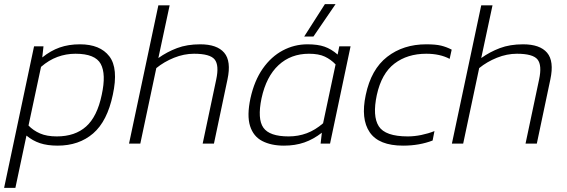

<svg xmlns="http://www.w3.org/2000/svg" viewBox="-47 -700 2764 936"><path d="M-27 216 119 -474H165L159 -420Q200 -453 244 -468.5Q288 -484 343 -484Q441 -484 486 -425.5Q531 -367 503 -238Q476 -109 407 -49.5Q338 10 234 10Q184 10 148 -2Q112 -14 82 -39L28 216ZM230 -35Q319 -35 373 -83.5Q427 -132 449 -238Q471 -339 444 -388.5Q417 -438 321 -438Q275 -438 233 -422.5Q191 -407 153 -374L92 -88Q115 -64 148 -49.5Q181 -35 230 -35Z M582 0 725 -674H780L725 -417Q767 -447 816 -465.5Q865 -484 929 -484Q1011 -484 1046 -443Q1081 -402 1062 -313L996 0H941L1007 -312Q1022 -382 999.5 -410Q977 -438 899 -438Q850 -438 801.5 -418.5Q753 -399 715 -368L637 0Z M1436 -522 1537 -680H1589L1481 -522ZM1337 10Q1275 10 1231.5 -12.5Q1188 -35 1172 -86Q1156 -137 1174 -221Q1193 -307 1234 -365.5Q1275 -424 1331.5 -454Q1388 -484 1452 -484Q1502 -484 1535 -472.5Q1568 -461 1599 -434L1607 -474H1662L1562 0H1516L1522 -53Q1481 -21 1436.5 -5.5Q1392 10 1337 10ZM1360 -35Q1407 -35 1448.5 -50.5Q1490 -66 1528 -99L1589 -386Q1566 -410 1536.5 -424Q1507 -438 1459 -438Q1371 -438 1311 -382.5Q1251 -327 1228 -221Q1207 -120 1237 -77.5Q1267 -35 1360 -35Z M1918 10Q1800 10 1755.5 -55Q1711 -120 1736 -237Q1762 -362 1840.5 -423Q1919 -484 2031 -484Q2077 -484 2103.5 -477.5Q2130 -471 2155 -458L2145 -413Q2098 -438 2031 -438Q1939 -438 1876 -390Q1813 -342 1790 -237Q1768 -134 1799.5 -84.5Q1831 -35 1941 -35Q1973 -35 2007 -42Q2041 -49 2071 -61L2062 -15Q2031 -3 1995 3.5Q1959 10 1918 10Z M2156 0 2299 -674H2354L2299 -417Q2341 -447 2390 -465.5Q2439 -484 2503 -484Q2585 -484 2620 -443Q2655 -402 2636 -313L2570 0H2515L2581 -312Q2596 -382 2573.5 -410Q2551 -438 2473 -438Q2424 -438 2375.5 -418.5Q2327 -399 2289 -368L2211 0Z"/></svg>

Font: Kanit ExtraLight
Style: Italic
Weight: 275
Italic angle: -12°
Designer: Katatrad Team
Foundry: CadsonDemak
Version: Version 2.000; ttfautohint (v1.8.3)